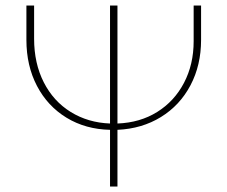

<svg xmlns="http://www.w3.org/2000/svg" viewBox="-20 -678 827 698"><path d="M711 -658V-533Q711 -441 672.5 -368Q634 -295 565 -252.5Q496 -210 407 -206V0H380V-206Q291 -208 222 -250Q153 -292 114.5 -365.5Q76 -439 76 -533V-658H104V-537Q104 -448 139 -379Q174 -310 237 -271Q300 -232 380 -229V-658H407V-229Q489 -232 551.5 -271Q614 -310 649 -377Q684 -444 684 -528V-658Z"/></svg>

Font: Ysabeau Extralight
Style: Regular
Weight: 200
Designer: Christian Thalmann (Catharsis Fonts)
Version: Version 0.003